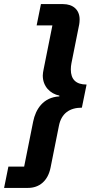

<svg xmlns="http://www.w3.org/2000/svg" viewBox="-67 -780 448 938"><path d="M-47 138H70C125 138 167 104 180 39L221 -166C233 -226 273 -254 333 -254L356 -367C304 -367 279 -392 279 -441C279 -451 280 -461 282 -471L320 -661C321 -666 322 -677 322 -685C322 -733 289 -760 241 -760H133L112 -656H189L146 -441C144 -431 142 -420 142 -411C142 -358 178 -322 223 -313V-309C144 -305 107 -246 95 -186L51 34H-26Z"/></svg>

Font: Braiins Sans
Style: Bold Italic
Weight: 700
Italic angle: -11.31°
Designer: Mike Abbink, Paul van der Laan, Pieter van Rosmalen, Jiri Chlebus, Lubos Buracinsky
Foundry: Bold Monday, Sudetype
Version: Version 1.000;hotconv 1.0.109;makeotfexe 2.5.65596